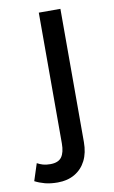

<svg xmlns="http://www.w3.org/2000/svg" viewBox="-145 -535 479 805"><g transform="rotate(-10 94.5 -132.5)"><path d="M34.5 225Q4 225 -19.5 218.8Q-43 212.5 -62 202.5L-38.5 130Q-26.5 136.5 -14 140.2Q-1.5 144 17 144Q51.5 144 65.5 124.5Q79.5 105 79.5 67V-490H171.5V77Q171.5 123 154.8 156Q138 189 107.2 207Q76.5 225 34.5 225Z"/></g></svg>

Font: Geologica Thin Roman Light
Style: Regular
Weight: 300
Version: Version 1.010;gftools[0.9.28]